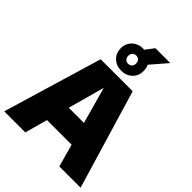

<svg xmlns="http://www.w3.org/2000/svg" viewBox="-294 -1210 1353 1353"><g transform="rotate(45 382.5 -534.0)"><path d="M2 0 223 -740H542L763 0H551L371.5 -647.5H390.5L212 0ZM186.5 -169.5 232 -339.5H532L577 -169.5ZM382 -785Q332.5 -785 300.2 -816Q268 -847 268 -895Q268 -943 300.2 -974Q332.5 -1005 382 -1005Q431.5 -1005 463.8 -974Q496 -943 496 -895Q496 -847 463.8 -816Q431.5 -785 382 -785ZM382 -854Q399.5 -854 410.2 -865.2Q421 -876.5 421 -895Q421 -914 410.2 -925Q399.5 -936 382 -936Q365 -936 354 -925Q343 -914 343 -895Q343 -876.5 354 -865.2Q365 -854 382 -854ZM463 -922 373 -979 441 -1068H589Z"/></g></svg>

Font: Encode Sans SC Condensed Thin Black
Style: Regular
Weight: 900
Version: Version 3.002